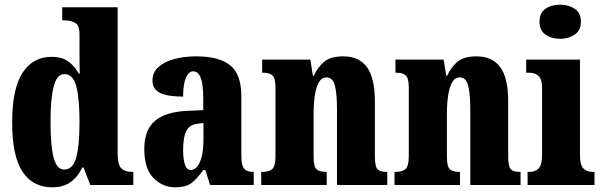

<svg xmlns="http://www.w3.org/2000/svg" viewBox="-20 -791 2579 821"><path d="M203 10Q121 10 76.5 -56.5Q32 -123 32 -267Q32 -412 76.5 -480Q121 -548 200 -548Q246 -548 273 -527.5Q300 -507 317 -476H321Q320 -499 320 -529Q320 -559 320 -588V-643Q320 -684 300.5 -694Q281 -704 254 -704H246V-760H483V-135Q483 -89 497.5 -72.5Q512 -56 543 -56H550V0H366L337 -75H332Q313 -35 282 -12.5Q251 10 203 10ZM254 -66Q292 -66 306 -117.5Q320 -169 320 -269Q320 -368 306.5 -421Q293 -474 255 -474Q223 -474 209.5 -421Q196 -368 196 -268Q196 -167 209.5 -116.5Q223 -66 254 -66Z M729 10Q675 10 636 -30Q597 -70 597 -154Q597 -236 643 -274.5Q689 -313 781 -317L849 -320V-374Q849 -486 806 -486Q787 -486 775 -458.5Q763 -431 763 -378Q696 -378 664 -394Q632 -410 632 -446Q632 -482 658 -505Q684 -528 726.5 -539Q769 -550 820 -550Q916 -550 964 -512Q1012 -474 1012 -380V-126Q1012 -86 1023 -71Q1034 -56 1062 -56H1065V0H878L858 -64H849Q821 -24 797 -7Q773 10 729 10ZM795 -64Q820 -64 835 -99Q850 -134 850 -191V-265L825 -262Q790 -258 776.5 -230.5Q763 -203 763 -150Q763 -109 771 -86.5Q779 -64 795 -64Z M1097 0V-56H1101Q1130 -56 1144 -68Q1158 -80 1158 -124V-416Q1158 -457 1145 -468.5Q1132 -480 1105 -480H1101V-536H1307L1318 -467H1322Q1338 -503 1365.5 -526.5Q1393 -550 1448 -550Q1515 -550 1549 -504Q1583 -458 1583 -357V-126Q1583 -80 1593.5 -68Q1604 -56 1632 -56H1636V0H1421V-325Q1421 -389 1412 -424.5Q1403 -460 1376 -460Q1355 -460 1343 -438Q1331 -416 1326 -381Q1321 -346 1321 -306V-121Q1321 -79 1333.5 -67.5Q1346 -56 1374 -56H1377V0Z M1667 0V-56H1671Q1700 -56 1714 -68Q1728 -80 1728 -124V-416Q1728 -457 1715 -468.5Q1702 -480 1675 -480H1671V-536H1877L1888 -467H1892Q1908 -503 1935.5 -526.5Q1963 -550 2018 -550Q2085 -550 2119 -504Q2153 -458 2153 -357V-126Q2153 -80 2163.5 -68Q2174 -56 2202 -56H2206V0H1991V-325Q1991 -389 1982 -424.5Q1973 -460 1946 -460Q1925 -460 1913 -438Q1901 -416 1896 -381Q1891 -346 1891 -306V-121Q1891 -79 1903.5 -67.5Q1916 -56 1944 -56H1947V0Z M2375 -625Q2338 -625 2312.5 -643Q2287 -661 2287 -698Q2287 -736 2312.5 -753.5Q2338 -771 2375 -771Q2411 -771 2437.5 -753.5Q2464 -736 2464 -698Q2464 -661 2437.5 -643Q2411 -625 2375 -625ZM2236 0V-56H2245Q2269 -56 2283.5 -71Q2298 -86 2298 -129V-413Q2298 -452 2283 -466Q2268 -480 2245 -480H2230V-536H2460V-127Q2460 -85 2475 -70.5Q2490 -56 2513 -56H2522V0Z"/></svg>

Font: Noto Serif Tamil ExtraCondensed Black
Style: Regular
Weight: 900
Width: 2
Designer: Indian Type Foundry, Tom Grace, and the Monotype Design Team
Foundry: Monotype Imaging Inc.
Version: Version 2.004; ttfautohint (v1.8.4.7-5d5b)